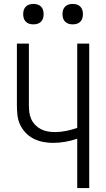

<svg xmlns="http://www.w3.org/2000/svg" viewBox="-20 -957 540 977"><path d="M373 0V-251Q343 -241 312 -235.5Q281 -230 249 -230Q224 -230 198.5 -235Q173 -240 150.5 -251.5Q128 -263 110 -282Q92 -301 81.5 -324.5Q71 -348 68.5 -373.5Q66 -399 66 -425V-735H127V-425Q127 -406 129 -387.5Q131 -369 138.5 -352Q146 -335 159 -321.5Q172 -308 188.5 -299.5Q205 -291 223.5 -288Q242 -285 261 -285Q289 -285 317.5 -291Q346 -297 373 -306V-735H434V0ZM350 -833Q339 -833 329 -836Q319 -839 311.5 -846.5Q304 -854 301 -864Q298 -874 298 -885Q298 -896 301 -906Q304 -916 311.5 -923.5Q319 -931 329 -934Q339 -937 350 -937Q361 -937 371 -934Q381 -931 388.5 -923.5Q396 -916 399 -906Q402 -896 402 -885Q402 -874 399 -864Q396 -854 388.5 -846.5Q381 -839 371 -836Q361 -833 350 -833ZM150 -833Q139 -833 129 -836Q119 -839 111.5 -846.5Q104 -854 101 -864Q98 -874 98 -885Q98 -896 101 -906Q104 -916 111.5 -923.5Q119 -931 129 -934Q139 -937 150 -937Q161 -937 171 -934Q181 -931 188.5 -923.5Q196 -916 199 -906Q202 -896 202 -885Q202 -874 199 -864Q196 -854 188.5 -846.5Q181 -839 171 -836Q161 -833 150 -833Z"/></svg>

Font: Iosevka Curly Light
Style: Regular
Weight: 300
Monospace: yes
Designer: Belleve Invis
Foundry: Belleve Invis
Version: Version 22.1.2; ttfautohint (v1.8.4)